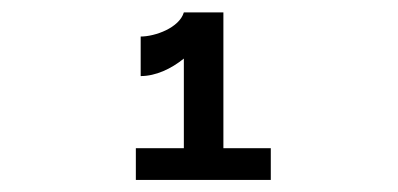

<svg xmlns="http://www.w3.org/2000/svg" viewBox="-20 -848 660 318"><path d="M213 -787.5V-722C238 -722 263.5 -734 284.5 -751V-602.5H205V-550H428.5V-602.5H350V-827.5H284.5C277 -802 237 -787.5 213 -787.5Z"/></svg>

Font: Monaspace Krypton Medium
Style: Regular
Weight: 500
Designer: Riley Cran & the Lettermatic Team
Foundry: Lettermatic
Version: Version 1.101 (Monaspace Krypton)